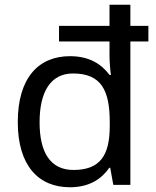

<svg xmlns="http://www.w3.org/2000/svg" viewBox="-20 -780 657 810"><path d="M275 10C358 10 409 -26 441 -72H445L458 0H530V-605H606V-671H530V-760H442V-671H229V-605H442V-544C442 -523 445 -481 448 -464H442C409 -508 359 -543 275 -543C143 -543 55 -452 55 -265C55 -83 141 10 275 10ZM290 -63C193 -63 147 -136 147 -264C147 -392 193 -470 288 -470C407 -470 443 -399 443 -265V-248C443 -124 402 -63 290 -63Z"/></svg>

Font: Noto Sans Bhaiksuki
Style: Regular
Weight: 400
Designer: Monotype Design Team
Foundry: Monotype Imaging Inc.
Version: Version 2.002